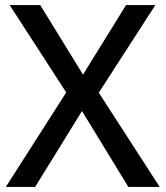

<svg xmlns="http://www.w3.org/2000/svg" viewBox="-20 -734 650 754"><path d="M607 0 368 -370 590 -714H475L306 -441L138 -714H18L240 -371L3 0H118L302 -298L484 0Z"/></svg>

Font: Noto Sans Gujarati Medium
Style: Regular
Weight: 500
Designer: Jelle Bosma - Monotype Design Team, Universal Thirst
Foundry: Monotype Imaging Inc.
Version: Version 2.106